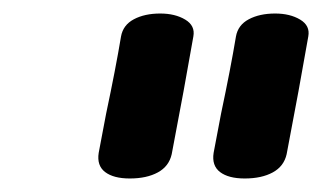

<svg xmlns="http://www.w3.org/2000/svg" viewBox="-20 -735 479 284"><path d="M126 -509 137 -567Q151 -633 159 -681Q162 -698 178 -706.5Q194 -715 217 -715Q239 -715 254 -706Q269 -697 266 -681Q253 -606 234 -507Q230 -489 213.5 -480Q197 -471 172 -471Q148 -471 135.5 -480.5Q123 -490 126 -509ZM296 -509 307 -567Q321 -633 329 -681Q332 -698 348 -706.5Q364 -715 387 -715Q409 -715 424 -706Q439 -697 436 -681Q423 -606 404 -507Q400 -489 383.5 -480Q367 -471 342 -471Q318 -471 305.5 -480.5Q293 -490 296 -509Z"/></svg>

Font: Mali
Style: Bold Italic
Weight: 700
Italic angle: -10°
Version: Version 1.000; ttfautohint (v1.6)